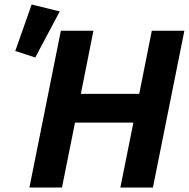

<svg xmlns="http://www.w3.org/2000/svg" viewBox="-20 -835 841 855"><path d="M246 -784 121 -815 48 -608 137 -579ZM516 0H661L801 -698H656L600 -417H340L396 -698H251L111 0H256L314 -289H574Z"/></svg>

Font: LVC Sans
Style: Bold Italic
Weight: 700
Italic angle: -11.31°
Designer: Mike Abbink, Paul van der Laan, Pieter van Rosmalen
Foundry: Bold Monday
Version: Version 3.0